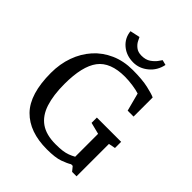

<svg xmlns="http://www.w3.org/2000/svg" viewBox="-228 -956 1102 1102"><g transform="rotate(45 323.0 -405.0)"><path d="M340 11Q198 11 122 -66.5Q46 -144 46 -316Q46 -389 68.5 -451.5Q91 -514 132.5 -560.5Q174 -607 233.5 -633.5Q293 -660 367 -660Q444 -660 492.5 -649Q541 -638 559 -629V-474H511L482 -584Q461 -591 427 -596Q393 -601 362 -601Q245 -601 195.5 -535.5Q146 -470 146 -326Q146 -235 166.5 -172Q187 -109 232.5 -77Q278 -45 355 -45Q388 -45 410 -48Q432 -51 449.5 -57.5Q467 -64 485 -74V-260L414 -278V-321H611V-271L570 -263V0H534L512 -27H499Q480 -15 444 -2Q408 11 340 11ZM338 -692Q282 -692 243.5 -724.5Q205 -757 200 -808L260 -821Q263 -815 271 -798.5Q279 -782 297 -767.5Q315 -753 344 -753Q378 -753 399.5 -768Q421 -783 433 -799.5Q445 -816 448 -821L479 -813Q468 -759 427.5 -725.5Q387 -692 338 -692Z"/></g></svg>

Font: Faustina Light
Style: Regular
Weight: 400
Version: Version 1.200